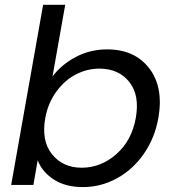

<svg xmlns="http://www.w3.org/2000/svg" viewBox="-20 -760 716 789"><path d="M195.8 -445.8Q232.4 -494.6 291.5 -525.9Q350.6 -557.1 419.9 -557.1Q533.2 -557.1 593 -479.7Q652.8 -402.3 630.9 -275.9Q616.2 -192.4 570.6 -127.2Q524.9 -62 459.5 -26.6Q394 8.8 320.8 8.8Q249.5 8.8 201.7 -22Q153.8 -52.7 134.8 -101.1L117.2 0H25.9L157.2 -740.2H248ZM538.1 -275.9Q554.7 -369.1 511 -423.6Q467.3 -478 388.2 -478Q337.9 -478 291.7 -454.1Q245.6 -430.2 211.4 -383.3Q177.2 -336.4 166 -274.9Q149.4 -181.6 193.8 -126.2Q238.3 -70.8 315.9 -70.8Q394.5 -70.8 458 -126.5Q521.5 -182.1 538.1 -275.9Z"/></svg>

Font: Poppins
Style: Italic
Weight: 400
Italic angle: -10°
Designer: Ninad Kale (Devanagari), Jonny Pinhorn (Latin)
Foundry: Indian Type Foundry
Version: Version 3.200;PS 1.000;hotconv 16.6.54;makeotf.lib2.5.65590